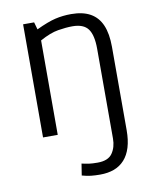

<svg xmlns="http://www.w3.org/2000/svg" viewBox="-79 -548 647 804"><g transform="rotate(-10 244.5 -146.5)"><path d="M282.2 194.8Q261.2 194.8 243.2 192.9Q225.1 190.9 205.1 185.1L212.9 135.7Q229.5 139.6 243.4 141.6Q257.3 143.6 280.3 143.6Q325.2 143.6 343 117.9Q360.8 92.3 360.8 55.2V-326.2Q360.8 -384.3 341.6 -410.6Q322.3 -437 274.9 -437Q248 -437 213.9 -431.4Q179.7 -425.8 135.7 -401.4V0H73.2V-481H120.1L128.9 -449.7Q178.2 -473.1 210.4 -480.7Q242.7 -488.3 278.3 -488.3Q328.1 -488.3 360.1 -470.2Q392.1 -452.1 407.7 -415.8Q423.3 -379.4 423.3 -323.7V30.8Q423.3 72.8 413.8 103.8Q404.3 134.8 386 155Q367.7 175.3 341.6 185.1Q315.4 194.8 282.2 194.8Z"/></g></svg>

Font: Anaheim
Style: Regular
Weight: 400
Designer: Vernon Adams
Foundry: Vernon Adams
Version: Version 2.001